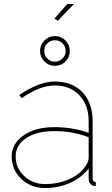

<svg xmlns="http://www.w3.org/2000/svg" viewBox="-20 -938 564 968"><path d="M271 -833 255 -845 319 -918H353ZM204 -734Q226 -756 257 -756Q288 -756 310 -734Q332 -712 332 -681Q332 -650 310 -628Q288 -606 257 -606Q226 -606 204 -628Q182 -650 182 -681Q182 -712 204 -734ZM203 -681Q203 -658 218.5 -642.5Q234 -627 257 -627Q278 -627 294.5 -642.5Q311 -658 311 -681Q311 -705 295 -720Q279 -735 257 -735Q235 -735 219 -720Q203 -705 203 -681ZM39 -149Q39 -214 99 -255.5Q159 -297 253 -297Q348 -297 427 -268V-327Q427 -408 380.5 -457.5Q334 -507 257 -507Q180 -507 89 -443L77 -459Q177 -527 257 -527Q344 -527 395.5 -473Q447 -419 447 -327V-40Q447 -20 463 -20V0Q452 0 449 -2Q427 -10 427 -40V-88Q391 -42 333 -16Q275 10 207 10Q136 10 87.5 -36Q39 -82 39 -149ZM412 -102Q427 -123 427 -143V-246Q347 -277 253 -277Q166 -277 112.5 -242Q59 -207 59 -149Q59 -91 102 -50.5Q145 -10 207 -10Q274 -10 329.5 -35Q385 -60 412 -102Z"/></svg>

Font: Raleway-v4020 Thin
Style: Regular
Weight: 250
Designer: Matt McInerney, Pablo Impallari, Rodrigo Fuenzalida
Foundry: Matt McInerney, Pablo Impallari, Rodrigo Fuenzalida
Version: Version 4.020;PS 004.020;hotconv 1.0.88;makeotf.lib2.5.64775